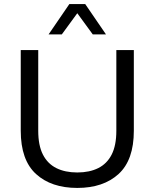

<svg xmlns="http://www.w3.org/2000/svg" viewBox="-20 -914 760 944"><path d="M360 10Q232 10 157 -58.5Q82 -127 82 -271V-668H168V-271Q168 -199 191 -154Q214 -109 257 -87.5Q300 -66 360 -66Q420 -66 463 -87.5Q506 -109 529 -154Q552 -199 552 -271V-668H638V-271Q638 -127 563 -58.5Q488 10 360 10ZM219 -745 321 -894H399L501 -745H436L360 -849L284 -745Z"/></svg>

Font: Gantari
Style: Regular
Weight: 400
Designer: Anugrah Pasau
Foundry: Lafontype
Version: Version 1.000; ttfautohint (v1.8.3)